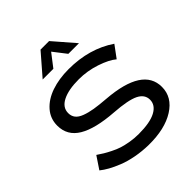

<svg xmlns="http://www.w3.org/2000/svg" viewBox="-253 -1102 1271 1271"><g transform="rotate(-45 382.0 -466.5)"><path d="M379.9 -883.8 310.1 -793H210L339.8 -942.9H419.9L549.8 -793H450.2ZM107.9 -189Q134.3 -171.4 150.9 -161.1Q167.5 -150.9 199 -135Q230.5 -119.1 257.8 -110.4Q285.2 -101.6 324.2 -94.7Q363.3 -87.9 404.8 -87.9Q510.7 -87.9 564.5 -116.7Q618.2 -145.5 618.2 -195.8Q618.2 -245.1 566.4 -270.8Q514.6 -296.4 389.2 -305.2Q225.6 -316.9 143.8 -366Q62 -415 62 -508.8Q62 -574.2 104.2 -622.6Q146.5 -670.9 218 -695.6Q289.6 -720.2 379.9 -720.2Q572.3 -720.2 712.9 -625L650.9 -541Q612.8 -573.7 535.9 -599.4Q459 -625 379.9 -625Q283.2 -625 227.5 -596.9Q171.9 -568.8 171.9 -516.1Q171.9 -487.8 187.3 -468.3Q202.6 -448.7 235.6 -436.3Q268.6 -423.8 311.3 -416.7Q354 -409.7 418 -404.8Q733.9 -379.9 733.9 -200.2Q733.9 -104 642.1 -46.1Q550.3 11.7 399.9 9.8Q338.4 8.8 280.8 -2.2Q223.1 -13.2 179.4 -30.8Q135.7 -48.3 104.2 -65.9Q72.8 -83.5 49.8 -102.1Z"/></g></svg>

Font: Copperplate Sans CC Heavy
Style: Regular
Weight: 400
Designer: indestructible type*
Foundry: Cowboy Collective
Version: Version 1.000